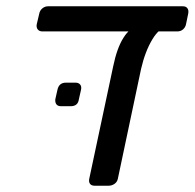

<svg xmlns="http://www.w3.org/2000/svg" viewBox="-20 -591 620 611"><path d="M281 0Q271 0 266.5 -6Q262 -12 264 -22L340 -379Q352 -438 373 -471Q394 -504 415 -504H513Q488 -504 465 -466Q442 -428 429 -372L355 -22Q353 -12 344.5 -6Q336 0 326 0ZM115 -491Q105 -491 100 -497.5Q95 -504 97 -514L105 -548Q107 -558 115 -564.5Q123 -571 133 -571H562Q572 -571 576.5 -564.5Q581 -558 579 -548L572 -514Q570 -504 562.5 -497.5Q555 -491 544 -491ZM174 -253Q164 -253 159.5 -259Q155 -265 156 -275L163 -306Q168 -328 190 -328H220Q230 -328 235 -322Q240 -316 238 -306L231 -275Q228 -253 205 -253Z"/></svg>

Font: Rubik
Style: Italic
Weight: 400
Italic angle: -12°
Designer: Hubert and Fischer
Foundry: Hubert and Fischer
Version: Version 2.300;gftools[0.9.30]